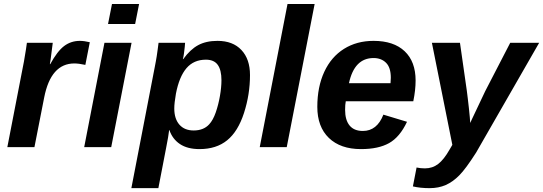

<svg xmlns="http://www.w3.org/2000/svg" viewBox="-20 -745 2749 972"><path d="M412.1 -416.5Q378.4 -423.8 356.4 -423.8Q237.3 -423.8 203.6 -251L154.3 0H17.1L95.7 -405.3Q101.6 -433.1 106 -462.4Q111.8 -494.6 116.2 -528.3H247.1L236.3 -444.3L232.4 -420.4H234.4Q270 -485.8 304.7 -512Q339.4 -538.1 384.3 -538.1Q406.2 -538.1 434.6 -531.2Z M684.1 -724.6 664.1 -623.5H526.9L546.9 -724.6ZM646 -528.3 543 0H406.2L508.8 -528.3Z M990.2 9.8Q929.2 9.8 891.1 -15.6Q853 -41 837.4 -86.9H836.4Q834.5 -71.8 830.8 -48.8Q827.1 -25.9 820.8 4.9Q811 55.2 801.3 106Q791.5 156.7 781.7 207.5H645L763.7 -406.7Q766.1 -420.4 768.8 -433.6Q771.5 -446.8 773.4 -460.4Q775.9 -477.5 778.3 -494.6Q780.8 -511.7 782.7 -528.3H917Q917 -523.9 915.3 -507.3Q913.6 -490.7 911.1 -472.9Q908.7 -455.1 905.8 -445.8H907.7Q942.9 -494.6 983.2 -516.4Q1023.4 -538.1 1081.1 -538.1Q1158.7 -538.1 1202.1 -491.9Q1245.6 -445.8 1245.6 -365.2Q1245.6 -267.1 1215.3 -173.3Q1185.1 -79.6 1130.1 -34.9Q1075.2 9.8 990.2 9.8ZM1022.5 -442.9Q960.9 -442.9 924.1 -399.9Q887.2 -356.9 870.6 -270.5Q862.3 -223.6 862.3 -195.8Q862.3 -143.6 888.2 -114Q914.1 -84.5 960.4 -84.5Q1010.7 -84.5 1039.1 -115.7Q1058.6 -136.7 1072.3 -176Q1085.9 -215.3 1093.5 -259.5Q1101.1 -303.7 1101.1 -338.9Q1101.1 -390.6 1082.3 -416.7Q1063.5 -442.9 1022.5 -442.9Z M1572.8 -724.6 1431.6 0H1294.9L1435.5 -724.6Z M1730.5 -232.4Q1727.1 -215.3 1727.1 -189Q1727.1 -137.2 1749.8 -109.6Q1772.5 -82 1816.9 -82Q1888.7 -82 1920.9 -164.6L2040.5 -128.4Q2003.9 -50.8 1949.7 -20.5Q1895.5 9.8 1807.6 9.8Q1703.6 9.8 1645 -46.6Q1586.4 -103 1586.4 -204.1Q1586.4 -305.2 1621.6 -381.3Q1656.7 -457 1721.4 -497.6Q1786.1 -538.1 1871.1 -538.1Q1973.1 -538.1 2028.6 -485.6Q2084 -433.1 2084 -337.4Q2084 -289.1 2072.3 -232.4ZM1746.6 -323.7H1957L1958.5 -351.1Q1958.5 -403.3 1934.3 -427.2Q1910.2 -451.2 1871.1 -451.2Q1773.9 -451.2 1746.6 -323.7Z M2154.8 207.5Q2107.9 207.5 2070.3 198.7L2088.9 103Q2108.9 107.4 2131.3 107.4Q2169.4 107.4 2198.5 85Q2227.5 62.5 2256.3 11.7L2270 -11.7L2166.5 -528.3H2308.6L2343.3 -285.6Q2345.2 -271 2348.1 -247.1Q2351.1 -223.1 2353.8 -197.5Q2356.4 -171.9 2358.4 -151.1Q2360.4 -130.4 2360.4 -122.6Q2362.8 -127.4 2364.7 -131.8Q2366.7 -136.2 2368.7 -140.6L2436.5 -283.7L2563 -528.3H2709.5L2390.1 27.8Q2337.4 110.4 2305.2 142.6Q2272.5 175.8 2236.3 191.7Q2200.2 207.5 2154.8 207.5Z"/></svg>

Font: Arimo
Style: Bold Italic
Weight: 700
Italic angle: -12°
Designer: Steve Matteson
Foundry: Monotype Imaging Inc.
Version: Version 1.33